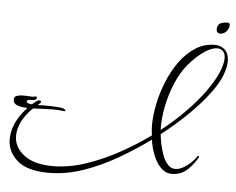

<svg xmlns="http://www.w3.org/2000/svg" viewBox="-55 -731 1172 955"><g transform="rotate(5 530.5 -254.0)"><path d="M221 157Q114 157 64 113Q14 69 14 7Q14 -75 88 -155Q57 -156 37 -163.5Q17 -171 17 -192Q17 -206 31 -210.5Q45 -215 63 -215Q76 -215 88 -214Q100 -213 108 -213Q116 -213 120 -215Q122 -216 124 -216Q131 -216 131 -209Q131 -205 125.5 -200.5Q120 -196 106 -196H97Q92 -196 87.5 -194.5Q83 -193 82 -187V-186Q82 -181 90 -178.5Q98 -176 109 -175L123 -187Q137 -198 144 -198Q153 -198 153 -191Q153 -187 147 -182L138 -174Q148 -174 156.5 -174.5Q165 -175 171 -175Q178 -175 198.5 -174.5Q219 -174 240 -172.5Q261 -171 269 -167Q278 -162 278 -158Q278 -155 273 -155Q269 -155 265 -156Q243 -159 217 -159Q193 -159 167 -157.5Q141 -156 116 -155Q79 -119 61.5 -82.5Q44 -46 44 -13Q44 44 94.5 83Q145 122 239 122Q320 122 405.5 93Q491 64 571 19.5Q651 -25 717 -73Q716 -84 714.5 -96.5Q713 -109 713 -122Q713 -171 724.5 -228.5Q736 -286 759 -342.5Q782 -399 815.5 -445.5Q849 -492 893 -520.5Q937 -549 990 -549Q1022 -549 1041.5 -529Q1061 -509 1061 -473Q1061 -444 1046.5 -405Q1032 -366 998 -319Q957 -262 893.5 -199.5Q830 -137 760 -83Q762 -61 768 -32.5Q774 -4 784 22.5Q794 49 810 66Q826 83 847 83Q865 83 884.5 72.5Q904 62 922 45.5Q940 29 951 12Q954 8 957 8Q959 8 959.5 12Q960 16 957 20Q928 66 899.5 87.5Q871 109 833 109Q800 109 776 84Q752 59 738 22Q724 -15 719 -52Q649 -1 567 47Q485 95 397 126Q309 157 221 157ZM758 -104Q820 -152 876 -209Q932 -266 969 -318Q1009 -374 1026.5 -416.5Q1044 -459 1044 -486Q1044 -509 1033 -521Q1022 -533 1003 -533Q978 -533 942 -510Q906 -487 865 -440Q829 -398 804.5 -339.5Q780 -281 768 -219.5Q756 -158 758 -104ZM1012 -607Q992 -607 992 -628Q992 -636 995 -643Q1000 -656 1014.5 -660.5Q1029 -665 1042 -665Q1055 -665 1055 -653Q1055 -644 1049 -632Q1043 -620 1032.5 -613.5Q1022 -607 1012 -607Z"/></g></svg>

Font: WindSong
Style: Regular
Weight: 400
Designer: Robert E. Leuschke
Foundry: Robert E. Leuschke
Version: Version 1.010; ttfautohint (v1.8.3)